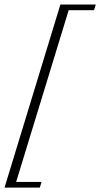

<svg xmlns="http://www.w3.org/2000/svg" viewBox="-28 -720 452 868"><path d="M-7.5 128 245 -699.5H405L397 -674H282.5L45 102.5H160L152 128Z"/></svg>

Font: Newsreader Text Light
Style: Italic
Weight: 300
Italic angle: -17°
Designer: Hugues Gentile
Foundry: Production Type
Version: Version 1.001